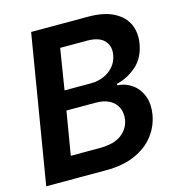

<svg xmlns="http://www.w3.org/2000/svg" viewBox="-108 -820 836 913"><g transform="rotate(-15 310.0 -364.0)"><path d="M7.3 0 127.9 -727.5H407.2Q485.8 -727.5 533.9 -702.6Q582 -677.7 601.3 -635.3Q620.6 -592.8 611.3 -539.1Q599.6 -472.7 556.4 -434.6Q513.2 -396.5 458.5 -383.8L457.5 -376.5Q495.6 -375 527.6 -353.3Q559.6 -331.5 575.9 -292.5Q592.3 -253.4 583.5 -198.2Q573.7 -141.6 538.8 -96.9Q503.9 -52.2 444.6 -26.1Q385.3 0 302.2 0ZM157.7 -109.9H299.8Q370.6 -109.9 407.2 -137.7Q443.8 -165.5 451.2 -208.5Q456.1 -241.2 444.6 -267.1Q433.1 -293 406.2 -308.1Q379.4 -323.2 338.4 -323.2H193.4ZM209.5 -418H339.8Q374 -418 403.3 -430.7Q432.6 -443.4 452.1 -466.8Q471.7 -490.2 476.6 -521.5Q483.9 -564 458.7 -591.1Q433.6 -618.2 375.5 -618.7H241.7Z"/></g></svg>

Font: Inter Tight SemiBold
Style: Italic
Weight: 600
Italic angle: -9.39999°
Designer: Rasmus Andersson
Foundry: rsms
Version: Version 3.004